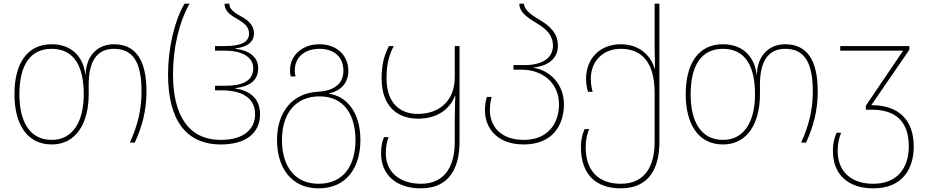

<svg xmlns="http://www.w3.org/2000/svg" viewBox="-20 -780 5071 1050"><path d="M263 10C398 10 465 -109 465 -264V-317C465 -439 506 -513 603 -513C710 -513 754 -436 754 -280C754 -176 731 -89 690 0H717C756 -85 781 -172 781 -280C781 -453 721 -538 603 -538C521 -538 451 -484 448 -370H447C436 -470 372 -538 262 -538C128 -538 59 -432 59 -264C59 -107 124 10 263 10ZM263 -15C141 -15 86 -117 86 -264C86 -420 143 -513 262 -513C384 -513 438 -420 438 -264C438 -119 381 -15 263 -15Z M1188 10C1323 10 1402 -51 1402 -155C1402 -247 1339 -286 1267 -296V-298C1339 -307 1392 -335 1392 -407C1392 -470 1339 -506 1267 -513V-515C1339 -524 1369 -555 1369 -597C1369 -644 1334 -671 1299 -690C1265 -709 1234 -728 1234 -760H1208C1208 -716 1245 -695 1283 -673C1313 -655 1342 -635 1342 -597C1342 -551 1302 -528 1207 -528H1156V-503H1211C1301 -503 1365 -469 1365 -407C1365 -335 1302 -311 1211 -311H1156V-286H1191C1302 -286 1375 -246 1375 -155C1375 -74 1313 -15 1188 -15C1010 -15 926 -150 926 -374C926 -515 959 -660 1017 -760H989C934 -666 899 -515 899 -374C899 -124 997 10 1188 10Z M1722 250C1879 250 1951 131 1951 -14C1951 -172 1870 -255 1780 -267V-269C1845 -284 1885 -327 1885 -393C1885 -472 1827 -538 1727 -538C1635 -538 1566 -479 1566 -396C1566 -385 1567 -374 1570 -362H1596C1594 -373 1592 -384 1592 -394C1592 -464 1643 -513 1727 -513C1813 -513 1858 -463 1858 -393C1858 -316 1798 -282 1717 -278C1583 -271 1495 -172 1495 -14C1495 133 1570 250 1722 250ZM1722 225C1587 225 1522 123 1522 -14C1522 -160 1596 -253 1728 -253C1869 -253 1924 -142 1924 -14C1924 121 1862 225 1722 225Z M2282 250C2434 250 2493 142 2493 -3V-528H2467V-359C2467 -214 2366 -157 2266 -157C2167 -157 2094 -216 2094 -351C2094 -419 2103 -469 2133 -528H2107C2079 -473 2067 -425 2067 -351C2067 -202 2150 -131 2266 -131C2366 -131 2438 -178 2468 -256H2470C2469 -230 2467 -166 2467 -127V-3C2467 127 2414 225 2282 225C2165 225 2090 160 2090 59C2090 28 2094 -4 2105 -30H2080C2069 -5 2064 24 2064 59C2064 174 2145 250 2282 250Z M2844 10C3000 10 3064 -94 3064 -209C3064 -325 2981 -397 2899 -409V-411C2981 -420 3031 -462 3031 -530C3031 -600 2985 -638 2938 -667C2892 -695 2846 -723 2846 -760H2820C2820 -709 2873 -679 2923 -648C2965 -622 3004 -589 3004 -530C3004 -462 2944 -424 2849 -424H2788V-399H2833C2944 -399 3037 -329 3037 -209C3037 -109 2980 -15 2844 -15C2722 -15 2659 -86 2659 -178C2659 -214 2666 -239 2669 -250H2643C2639 -238 2632 -212 2632 -178C2632 -74 2704 10 2844 10Z M3375 250C3528 250 3586 142 3586 -3V-760H3560V-525C3560 -493 3561 -438 3562 -405H3560C3537 -482 3471 -538 3375 -538C3256 -538 3185 -454 3185 -350C3185 -316 3192 -290 3196 -278H3221C3218 -289 3211 -314 3211 -350C3211 -442 3274 -513 3375 -513C3495 -513 3560 -433 3560 -272V-3C3560 127 3508 225 3375 225C3258 225 3183 159 3183 25C3183 -16 3191 -48 3202 -74H3177C3166 -49 3157 -20 3157 25C3157 173 3238 250 3375 250Z M3934 10C4069 10 4136 -109 4136 -264V-317C4136 -439 4177 -513 4274 -513C4381 -513 4425 -436 4425 -280C4425 -176 4402 -89 4361 0H4388C4427 -85 4452 -172 4452 -280C4452 -453 4392 -538 4274 -538C4192 -538 4122 -484 4119 -370H4118C4107 -470 4043 -538 3933 -538C3799 -538 3730 -432 3730 -264C3730 -107 3795 10 3934 10ZM3934 -15C3812 -15 3757 -117 3757 -264C3757 -420 3814 -513 3933 -513C4055 -513 4109 -420 4109 -264C4109 -119 4052 -15 3934 -15Z M4756 250C4913 250 4977 146 4977 21C4977 -122 4897 -205 4745 -205L4953 -508V-528H4575V-503H4919L4715 -202V-180H4748C4880 -180 4950 -114 4950 21C4950 131 4893 225 4756 225C4636 225 4561 159 4561 45C4561 4 4569 -28 4580 -54H4555C4544 -29 4535 0 4535 45C4535 173 4616 250 4756 250Z"/></svg>

Font: Noto Sans Georgian Thin
Style: Regular
Weight: 100
Designer: Monotype Design Team, Akaki Razmadze
Foundry: Google LLC
Version: Version 2.005